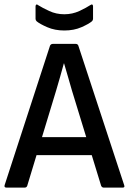

<svg xmlns="http://www.w3.org/2000/svg" viewBox="-20 -855 588 875"><path d="M10 0Q-2 0 1 -11L208 -647Q212 -655 221 -655H325Q334 -655 337 -647L546 -11Q550 0 539 0H453Q445 0 441 -8L308 -442Q299 -473 290 -504.5Q281 -536 272 -566H271Q263 -536 254 -505Q245 -474 236 -443L104 -8Q101 0 92 0ZM130 -148 150 -230H393L413 -148ZM273 -716Q230 -716 195.5 -731Q161 -746 147 -758Q142 -763 142 -769V-826Q142 -832 145.5 -834Q149 -836 153 -832Q172 -820 204 -805Q236 -790 273 -790Q310 -790 342 -805Q374 -820 392 -832Q398 -836 401 -834Q404 -832 404 -826V-769Q404 -763 399 -758Q385 -746 351 -731Q317 -716 273 -716Z"/></svg>

Font: Sofia Sans Semi Condensed SemiBold
Style: Regular
Weight: 600
Designer: Botio Nikoltchev, Ani Petrova
Foundry: lettersoup
Version: Version 4.100